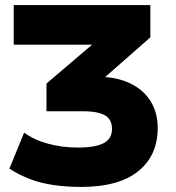

<svg xmlns="http://www.w3.org/2000/svg" viewBox="-20 -725 692 756"><path d="M299 11Q241 11 190 3.5Q139 -4 96.5 -20.5Q54 -37 17 -61L75 -203Q114 -174 169.5 -159Q225 -144 286 -144Q356 -144 388.5 -161.5Q421 -179 421 -217Q421 -242 409.5 -257Q398 -272 372.5 -279.5Q347 -287 305 -287H163V-396L394 -593L396 -549H34V-705H572V-578L349 -382L303 -423H361Q437 -423 491 -397.5Q545 -372 573 -326.5Q601 -281 601 -221Q601 -113 524.5 -51Q448 11 299 11Z"/></svg>

Font: Nunito Sans 9pt Black
Style: Regular
Weight: 900
Version: Version 3.101;gftools[0.9.27]